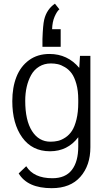

<svg xmlns="http://www.w3.org/2000/svg" viewBox="-20 -799 566 1029"><path d="M45.9 0ZM399.4 -265.1Q399.4 -313 389.2 -349.4Q378.9 -385.7 364 -406Q349.1 -426.3 328.4 -438.7Q307.6 -451.2 289.8 -455.1Q272 -459 252.9 -459Q217.3 -459 189.9 -442.1Q162.6 -425.3 146.7 -396.5Q130.9 -367.7 123 -333Q115.2 -298.3 115.2 -258.8Q115.2 -153.8 151.6 -96.7Q188 -39.6 250.5 -39.6Q272.5 -39.6 291.5 -44.2Q310.5 -48.8 331.1 -62.5Q351.6 -76.2 366 -98.4Q380.4 -120.6 389.9 -159.2Q399.4 -197.8 399.4 -248.5ZM257.3 209.5Q127.4 209.5 80.1 130.4L120.6 91.8Q160.6 156.2 260.7 156.2Q330.6 156.2 365 111.8Q399.4 67.4 399.4 -13.7V-63.5Q342.3 11.7 248 11.7Q152.3 11.7 99.1 -62.3Q45.9 -136.2 45.9 -256.8Q45.9 -330.6 68.1 -387Q90.3 -443.4 135.7 -476.6Q181.2 -509.8 245.1 -509.8Q342.3 -509.8 404.8 -435.1L408.7 -499.5H464.4V-9.8Q464.4 87.4 410.9 148.4Q357.4 209.5 257.3 209.5ZM252.4 -499.5ZM305.2 -548.3H207.5V-589.8Q210 -664.6 216.8 -693.4Q230 -749 274.4 -779.3L298.3 -749Q285.6 -739.3 272.9 -710.4Q260.3 -681.6 259.3 -642.6H305.2ZM246.6 -499.5ZM246.6 -499.5ZM246.6 -499.5ZM246.6 -499.5Z"/></svg>

Font: Pontano Sans
Style: Regular
Weight: 400
Foundry: vernon adams
Version: 1.0